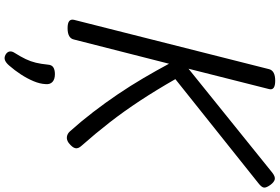

<svg xmlns="http://www.w3.org/2000/svg" viewBox="-214 -730 1235 848"><g transform="rotate(90 404.0 -305.5)"><path d="M104 14Q82 14 73 7Q64 0 67 -14L285 -876Q292 -903 336 -903Q380 -903 373 -876L283 -520L742 -890Q760 -904 772 -901Q784 -898 796 -882Q809 -864 808 -853.5Q807 -843 789 -829L329 -462Q377 -378 424 -306.5Q471 -235 520 -172Q569 -109 623 -48Q637 -33 634 -20Q631 -7 611 9Q597 19 583.5 17Q570 15 560 4Q516 -45 474.5 -99Q433 -153 395.5 -208.5Q358 -264 324.5 -321Q291 -378 261 -434L154 -14Q151 0 138.5 7Q126 14 104 14ZM221 288Q209 281 207 270.5Q205 260 213 248Q230 221 240.5 199Q251 177 256.5 154Q262 131 265 101Q266 84 277 77Q288 70 307 70Q330 70 341.5 81Q353 92 351 111Q350 136 338 164.5Q326 193 308 220.5Q290 248 269 272Q257 286 245.5 290.5Q234 295 221 288Z"/></g></svg>

Font: Playwrite DE SAS
Style: Regular
Weight: 400
Designer: Veronika Burian, José Scaglione
Foundry: TypeTogether
Version: Version 1.002